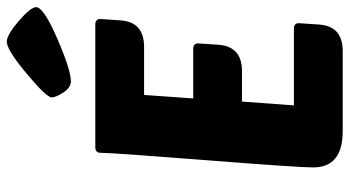

<svg xmlns="http://www.w3.org/2000/svg" viewBox="-246 -758 1004 551"><g transform="rotate(-90 255.5 -482.0)"><path d="M155 0Q51 0 51 -85Q51 -127 72 -395Q93 -663 93 -695Q93 -710 109 -710H461Q477 -710 477 -696L473 -637Q468 -570 397 -570H259L249 -429H391Q407 -429 407 -415L403 -356Q398 -289 327 -289H240L229 -140H449Q465 -140 465 -126L461 -67Q456 0 385 0ZM264 -805Q252 -824 252 -835Q252 -850 319 -906Q388 -964 412 -964Q431 -964 471 -930Q511 -895 511 -880Q511 -858 418 -818Q330 -780 298 -780Q279 -780 264 -805Z"/></g></svg>

Font: PoetsenOne
Style: Regular
Weight: 400
Designer: Rodrigo Fuenzalida, Pablo Impallari
Foundry: Pablo Impallari, Rodrigo Fuenzalida
Version: Version 1.000